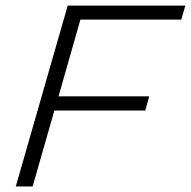

<svg xmlns="http://www.w3.org/2000/svg" viewBox="-20 -675 691 695"><path d="M225.1 -654.8H650.9L636.2 -604H271L191.9 -326.2H520L505.9 -274.9H176.8L98.1 0H37.1Z"/></svg>

Font: IntelOne Mono Light
Style: Italic
Weight: 300
Italic angle: -16°
Designer: Fred Shallcrass
Foundry: Frere-Jones Type LLC
Version: Version 1.200;hotconv 1.1.0;makeotfexe 2.6.0;FJTRelease1.2